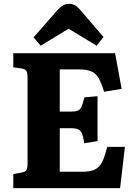

<svg xmlns="http://www.w3.org/2000/svg" viewBox="-20 -976 705 996"><path d="M49 0V-73L92 -81Q111 -84 117 -93.5Q123 -103 123 -132V-573Q123 -599 116.5 -608.5Q110 -618 90 -621L49 -627V-700H577L611 -515L520 -500Q506 -546 491.5 -571Q477 -596 453 -606Q429 -616 387 -616H290V-397H347Q371 -397 383.5 -402Q396 -407 403 -423Q410 -439 418 -471L486 -477V-244L417 -233Q412 -266 405.5 -282.5Q399 -299 385.5 -305Q372 -311 346 -311H290V-85H405Q448 -85 472 -96.5Q496 -108 510 -136Q524 -164 536 -214H628L603 0ZM191 -739 154 -782 275 -920Q292 -939 306 -947.5Q320 -956 339 -956Q355 -956 369.5 -948Q384 -940 402 -918L517 -784L481 -739L336 -827Z"/></svg>

Font: Literata 12pt
Style: Bold
Weight: 700
Designer: Latin by Veronika Burian and Jose Scaglione. Greek by Irene Vlachou. Cyrillic by Vera Evstafieva.
Foundry: TypeTogether
Version: Version 3.002